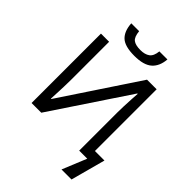

<svg xmlns="http://www.w3.org/2000/svg" viewBox="-306 -1066 1397 1397"><g transform="rotate(45 392.5 -367.5)"><path d="M383 -771Q285 -771 245 -808.5Q205 -846 200 -923H281Q286 -869 309.5 -850.5Q333 -832 385 -832Q430 -832 457 -851.5Q484 -871 489 -923H572Q566 -848 522 -809.5Q478 -771 383 -771ZM593 188 670 0H587V-388Q587 -417 588.5 -455Q590 -493 592 -530.5Q594 -568 596 -593H592L197 0H97V-714H181V-321Q181 -288 179.5 -249.5Q178 -211 176.5 -177Q175 -143 174 -122H178L571 -714H670V-79H768L696 188Z"/></g></svg>

Font: Noto Sans IKEA
Style: Regular
Weight: 400
Designer: Monotype Design Team
Foundry: Monotype Imaging Inc.
Version: Version 2.001